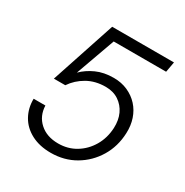

<svg xmlns="http://www.w3.org/2000/svg" viewBox="-164 -833 941 977"><g transform="rotate(30 306.0 -344.0)"><path d="M266 12Q200 12 151.5 -13.5Q103 -39 78 -83.5Q53 -128 54 -183H123Q125 -123 166.5 -85.5Q208 -48 275 -48Q332 -48 377.5 -75.5Q423 -103 451 -150.5Q479 -198 482 -258Q484 -305 467.5 -340.5Q451 -376 419 -397.5Q387 -419 342 -419Q281 -419 234.5 -392.5Q188 -366 159 -323H92L217 -700H580L569 -639H261L178 -408Q209 -439 253 -459Q297 -479 355 -479Q400 -479 437 -462.5Q474 -446 500 -417.5Q526 -389 539 -350.5Q552 -312 550 -267Q547 -188 509 -125Q471 -62 408 -25Q345 12 266 12Z"/></g></svg>

Font: DM Sans Light
Style: Italic
Weight: 300
Italic angle: -10°
Designer: Colophon Foundry, Jonny Pinhorn
Foundry: Colophon Foundry
Version: Version 4.004;gftools[0.9.30]